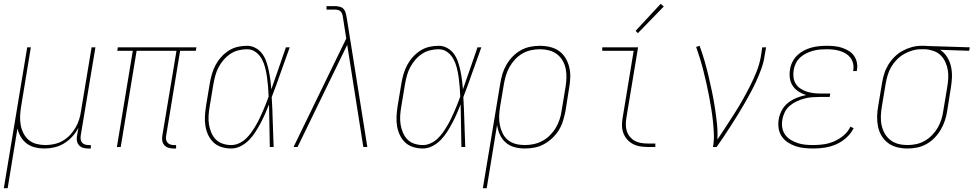

<svg xmlns="http://www.w3.org/2000/svg" viewBox="-40 -767 5081 1002"><path d="M-20 215 102 -520H121L70 -210Q66 -186 65 -162Q64 -138 68 -115Q72 -92 82.5 -71.5Q93 -51 110 -36.5Q127 -22 150 -16Q173 -10 197 -10Q219 -10 242.5 -15Q266 -20 287 -32Q308 -44 325 -62Q342 -80 354 -100.5Q366 -121 373 -143.5Q380 -166 383 -189L438 -520H458L381 -58Q380 -49 381 -39.5Q382 -30 388 -23Q394 -16 403 -13Q412 -10 422 -10H434V8H419Q405 8 392.5 4Q380 0 372 -9.5Q364 -19 361.5 -32Q359 -45 362 -58L369 -100Q356 -75 337 -54Q318 -33 294 -18.5Q270 -4 243.5 2Q217 8 191 8Q166 8 142 2Q118 -4 99.5 -18Q81 -32 69 -52Q57 -72 51 -96L0 215Z M864 8Q851 8 838.5 4Q826 0 817.5 -9.5Q809 -19 807 -32Q805 -45 807 -58L881 -502H673L590 0H570L653 -502H572L575 -520H985L982 -502H900L827 -58Q825 -49 826.5 -39.5Q828 -30 834 -23Q840 -16 849 -13Q858 -10 867 -10H879V8Z M1167 8Q1141 8 1116.5 0.5Q1092 -7 1074.5 -23.5Q1057 -40 1046.5 -62.5Q1036 -85 1032 -110Q1028 -135 1029.5 -161Q1031 -187 1035 -213L1055 -333Q1059 -357 1066 -381Q1073 -405 1085 -427.5Q1097 -450 1114.5 -469.5Q1132 -489 1154 -503Q1176 -517 1200.5 -522.5Q1225 -528 1249 -528Q1274 -528 1295 -516Q1316 -504 1329.5 -485Q1343 -466 1350.5 -443.5Q1358 -421 1363 -397Q1368 -373 1371 -349Q1374 -325 1376 -301Q1395 -355 1414 -410Q1433 -465 1452 -520H1472Q1448 -455 1425.5 -390Q1403 -325 1378 -260Q1382 -195 1383.5 -130Q1385 -65 1388 0H1368Q1367 -55 1366 -110.5Q1365 -166 1364 -222Q1354 -197 1343.5 -173Q1333 -149 1320.5 -125.5Q1308 -102 1293.5 -79Q1279 -56 1260 -36.5Q1241 -17 1216.5 -4.5Q1192 8 1167 8ZM1167 -10Q1187 -10 1207 -19Q1227 -28 1242.5 -42.5Q1258 -57 1270.5 -74.5Q1283 -92 1294 -110.5Q1305 -129 1314 -148Q1323 -167 1331.5 -186Q1340 -205 1347.5 -224.5Q1355 -244 1362 -263Q1361 -289 1359 -314Q1357 -339 1353.5 -364Q1350 -389 1344 -413Q1338 -437 1326.5 -458.5Q1315 -480 1295 -495Q1275 -510 1249 -510Q1227 -510 1204.5 -504.5Q1182 -499 1162.5 -486Q1143 -473 1127.5 -455Q1112 -437 1101 -416.5Q1090 -396 1084 -374Q1078 -352 1074 -330L1054 -210Q1050 -187 1048.5 -163.5Q1047 -140 1050.5 -118Q1054 -96 1062.5 -75.5Q1071 -55 1086 -39.5Q1101 -24 1122.5 -17Q1144 -10 1167 -10Z M1492 0 1767 -566 1751 -668Q1750 -677 1748 -686.5Q1746 -696 1741 -703.5Q1736 -711 1727 -714Q1718 -717 1708 -717H1664V-735H1708Q1721 -735 1734 -731.5Q1747 -728 1754.5 -718.5Q1762 -709 1765 -696Q1768 -683 1770 -671L1783 -590L1877 0H1856L1772 -533L1513 0Z M2167 8Q2141 8 2116.5 0.5Q2092 -7 2074.5 -23.5Q2057 -40 2046.5 -62.5Q2036 -85 2032 -110Q2028 -135 2029.5 -161Q2031 -187 2035 -213L2055 -333Q2059 -357 2066 -381Q2073 -405 2085 -427.5Q2097 -450 2114.5 -469.5Q2132 -489 2154 -503Q2176 -517 2200.5 -522.5Q2225 -528 2249 -528Q2274 -528 2295 -516Q2316 -504 2329.5 -485Q2343 -466 2350.5 -443.5Q2358 -421 2363 -397Q2368 -373 2371 -349Q2374 -325 2376 -301Q2395 -355 2414 -410Q2433 -465 2452 -520H2472Q2448 -455 2425.5 -390Q2403 -325 2378 -260Q2382 -195 2383.5 -130Q2385 -65 2388 0H2368Q2367 -55 2366 -110.5Q2365 -166 2364 -222Q2354 -197 2343.5 -173Q2333 -149 2320.5 -125.5Q2308 -102 2293.5 -79Q2279 -56 2260 -36.5Q2241 -17 2216.5 -4.5Q2192 8 2167 8ZM2167 -10Q2187 -10 2207 -19Q2227 -28 2242.5 -42.5Q2258 -57 2270.5 -74.5Q2283 -92 2294 -110.5Q2305 -129 2314 -148Q2323 -167 2331.5 -186Q2340 -205 2347.5 -224.5Q2355 -244 2362 -263Q2361 -289 2359 -314Q2357 -339 2353.5 -364Q2350 -389 2344 -413Q2338 -437 2326.5 -458.5Q2315 -480 2295 -495Q2275 -510 2249 -510Q2227 -510 2204.5 -504.5Q2182 -499 2162.5 -486Q2143 -473 2127.5 -455Q2112 -437 2101 -416.5Q2090 -396 2084 -374Q2078 -352 2074 -330L2054 -210Q2050 -187 2048.5 -163.5Q2047 -140 2050.5 -118Q2054 -96 2062.5 -75.5Q2071 -55 2086 -39.5Q2101 -24 2122.5 -17Q2144 -10 2167 -10Z M2480 215 2571 -333Q2575 -358 2582.5 -382.5Q2590 -407 2603.5 -430Q2617 -453 2636 -472.5Q2655 -492 2678.5 -505Q2702 -518 2727.5 -523Q2753 -528 2778 -528Q2805 -528 2831.5 -521.5Q2858 -515 2878.5 -500Q2899 -485 2912 -463Q2925 -441 2931 -415Q2937 -389 2936 -361.5Q2935 -334 2930 -307L2911 -187Q2906 -162 2898.5 -137Q2891 -112 2877 -89Q2863 -66 2843 -47Q2823 -28 2799.5 -15Q2776 -2 2750 3Q2724 8 2699 8Q2671 8 2645 1Q2619 -6 2599.5 -23Q2580 -40 2569 -64Q2558 -88 2554 -115L2500 215ZM2699 -10Q2722 -10 2745.5 -15Q2769 -20 2790.5 -31.5Q2812 -43 2830 -61Q2848 -79 2860.5 -100Q2873 -121 2880.5 -144Q2888 -167 2891 -190L2911 -310Q2915 -334 2916 -359Q2917 -384 2912.5 -407Q2908 -430 2896.5 -450Q2885 -470 2867 -484Q2849 -498 2825.5 -504Q2802 -510 2778 -510Q2755 -510 2731.5 -505Q2708 -500 2687 -488Q2666 -476 2649 -458Q2632 -440 2620 -419Q2608 -398 2601 -375.5Q2594 -353 2590 -330L2570 -211Q2566 -187 2565 -162.5Q2564 -138 2568.5 -115Q2573 -92 2583 -71.5Q2593 -51 2610.5 -36.5Q2628 -22 2651 -16Q2674 -10 2699 -10Z M3340 0Q3319 0 3299 -3.5Q3279 -7 3261.5 -16.5Q3244 -26 3231.5 -41Q3219 -56 3212.5 -74.5Q3206 -93 3206 -114Q3206 -135 3210 -156L3267 -502H3103V-520H3290L3229 -153Q3226 -135 3226 -117Q3226 -99 3231 -83Q3236 -67 3247 -53.5Q3258 -40 3272.5 -32Q3287 -24 3304.5 -21Q3322 -18 3340 -18H3380V0ZM3289 -594 3277 -606 3408 -747 3424 -733Z M3681 0Q3687 -35 3685.5 -69Q3684 -103 3680.5 -136Q3677 -169 3671.5 -202Q3666 -235 3660 -267.5Q3654 -300 3646.5 -332.5Q3639 -365 3631 -397Q3623 -429 3613.5 -460Q3604 -491 3593 -522L3611 -528Q3625 -490 3636.5 -450.5Q3648 -411 3657.5 -370.5Q3667 -330 3675.5 -289.5Q3684 -249 3690.5 -207.5Q3697 -166 3701.5 -124Q3706 -82 3704 -39Q3727 -73 3749.5 -107.5Q3772 -142 3794 -176.5Q3816 -211 3836 -246.5Q3856 -282 3874.5 -318.5Q3893 -355 3908 -392.5Q3923 -430 3930 -468L3938 -520H3958L3949 -468Q3944 -437 3932.5 -406Q3921 -375 3907.5 -345Q3894 -315 3878 -285.5Q3862 -256 3845.5 -227Q3829 -198 3811 -169Q3793 -140 3775 -112Q3757 -84 3738.5 -56Q3720 -28 3700 0Z M4204 8Q4180 8 4156.5 5.5Q4133 3 4111 -4.5Q4089 -12 4070.5 -24.5Q4052 -37 4039.5 -55.5Q4027 -74 4023.5 -97.5Q4020 -121 4024 -145Q4028 -169 4040.5 -192Q4053 -215 4073.5 -231Q4094 -247 4118 -256.5Q4142 -266 4167 -271Q4145 -278 4127 -289.5Q4109 -301 4097 -319Q4085 -337 4082 -359.5Q4079 -382 4083 -405Q4086 -425 4095.5 -444Q4105 -463 4120.5 -478Q4136 -493 4155 -503Q4174 -513 4194 -518.5Q4214 -524 4234.5 -526Q4255 -528 4275 -528Q4295 -528 4315 -526Q4335 -524 4353.5 -518Q4372 -512 4388.5 -502Q4405 -492 4416 -477Q4427 -462 4431.5 -442.5Q4436 -423 4432 -402Q4432 -401 4432 -399.5Q4432 -398 4431 -396H4412Q4412 -397 4412.5 -398.5Q4413 -400 4413 -401Q4416 -419 4412 -436Q4408 -453 4398 -466Q4388 -479 4374 -487.5Q4360 -496 4343.5 -501Q4327 -506 4309.5 -508Q4292 -510 4275 -510Q4257 -510 4239 -508.5Q4221 -507 4203 -502Q4185 -497 4167.5 -488.5Q4150 -480 4136 -467Q4122 -454 4113.5 -437Q4105 -420 4102 -402Q4099 -383 4101 -364.5Q4103 -346 4112 -331Q4121 -316 4135.5 -306Q4150 -296 4167 -290Q4184 -284 4202.5 -281.5Q4221 -279 4240 -279H4293L4290 -261H4237Q4217 -261 4197 -259.5Q4177 -258 4157 -252.5Q4137 -247 4117.5 -238Q4098 -229 4081.5 -215Q4065 -201 4055.5 -181.5Q4046 -162 4043 -142Q4039 -121 4042.5 -100.5Q4046 -80 4057.5 -64Q4069 -48 4086 -37.5Q4103 -27 4122.5 -20.5Q4142 -14 4162.5 -12Q4183 -10 4204 -10Q4232 -10 4259.5 -14Q4287 -18 4313.5 -29.5Q4340 -41 4363 -60.5Q4386 -80 4398 -106L4415 -98Q4401 -70 4376.5 -48Q4352 -26 4323 -13.5Q4294 -1 4264 3.5Q4234 8 4204 8Z M4696 8Q4668 8 4642 1.5Q4616 -5 4595.5 -20Q4575 -35 4561.5 -57Q4548 -79 4542.5 -105Q4537 -131 4537.5 -158.5Q4538 -186 4543 -213L4563 -333Q4567 -358 4574.5 -382Q4582 -406 4595.5 -428.5Q4609 -451 4628 -470Q4647 -489 4670 -501.5Q4693 -514 4718 -521Q4743 -528 4768 -528Q4771 -528 4774.5 -528Q4778 -528 4781 -528Q4785 -528 4789 -528Q4793 -528 4797 -527L5021 -520L5018 -502L4866 -507Q4888 -493 4902.5 -470Q4917 -447 4923 -420Q4929 -393 4928 -364.5Q4927 -336 4922 -307L4903 -187Q4899 -162 4891 -137.5Q4883 -113 4869.5 -90Q4856 -67 4837 -47.5Q4818 -28 4794.5 -15Q4771 -2 4746 3Q4721 8 4696 8ZM4696 -10Q4719 -10 4742 -15Q4765 -20 4786 -32Q4807 -44 4824.5 -62Q4842 -80 4854 -101Q4866 -122 4873 -144.5Q4880 -167 4883 -190L4903 -310Q4907 -333 4908.5 -356Q4910 -379 4906.5 -400.5Q4903 -422 4894 -442Q4885 -462 4870.5 -477Q4856 -492 4835 -500Q4814 -508 4792 -510H4778Q4775 -510 4772 -510Q4769 -510 4766 -510Q4744 -510 4721.5 -503.5Q4699 -497 4678 -485Q4657 -473 4640 -455.5Q4623 -438 4611 -417.5Q4599 -397 4592.5 -375Q4586 -353 4582 -330L4562 -210Q4558 -186 4557 -161Q4556 -136 4561 -113Q4566 -90 4577.5 -70Q4589 -50 4607 -36Q4625 -22 4648 -16Q4671 -10 4696 -10Z"/></svg>

Font: Iosevka SS04 Thin
Style: Italic
Weight: 100
Italic angle: -9°
Monospace: yes
Designer: Belleve Invis
Foundry: Belleve Invis
Version: Version 19.0.0; ttfautohint (v1.8.4)